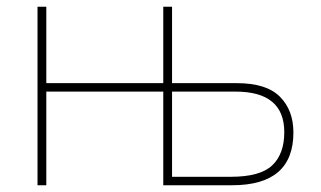

<svg xmlns="http://www.w3.org/2000/svg" viewBox="-20 -548 951 568"><path d="M677 -277Q821 -277 821 -157Q821 -93 785.5 -59Q750 -25 663 -25H489V-277ZM489 -528H463V-302H117V-528H91V0H117V-277H463V0H667Q848 0 848 -156Q848 -222 808 -262Q768 -302 681 -302H489Z"/></svg>

Font: Noto Sans UI Thin
Style: Regular
Weight: 250
Designer: Monotype Design Team
Foundry: Monotype Imaging Inc.
Version: Version 1.901